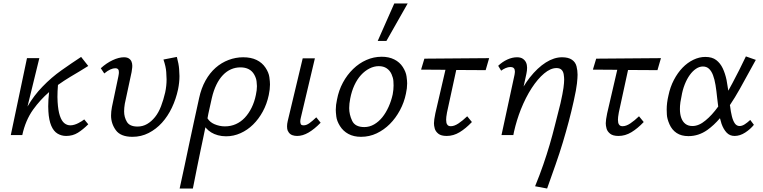

<svg xmlns="http://www.w3.org/2000/svg" viewBox="-20 -776 4385 1103"><path d="M360 5Q333 5 310.5 -8.5Q288 -22 274.5 -53.5Q261 -85 258 -136Q257 -150 257 -165Q257 -202 262 -247Q211 -203 170 -146Q126 -84 108 0H42L135 -442H206L138 -164Q175 -228 224 -278Q275 -331 333 -372Q391 -413 446 -449L487 -397Q441 -368 383 -334Q348 -313 313 -288Q310 -250 310 -219Q310 -204 311 -190Q314 -141 324 -111Q334 -81 349.5 -68.5Q365 -56 384 -56Q395 -56 407 -59.5Q419 -63 429.5 -68.5Q440 -74 449 -79.5Q458 -85 464 -90L487 -62Q457 -32 427.5 -13.5Q398 5 360 5Z M741 10Q673 10 645.5 -28Q618 -66 618 -112Q618 -135 623 -161L660 -337Q662 -346 662.5 -352Q663 -358 663 -361Q663 -366 662 -371Q661 -376 656.5 -380Q652 -384 642 -384Q630 -384 614 -377Q598 -370 579 -354L559 -384Q592 -414 627.5 -430.5Q663 -447 692 -447Q710 -447 720.5 -440Q731 -433 735.5 -422Q740 -411 740 -398Q740 -396 739.5 -387.5Q739 -379 736 -362L697 -180Q693 -156 693 -136Q693 -103 709 -76Q725 -49 770 -49Q800 -49 825 -63.5Q850 -78 870.5 -103.5Q891 -129 905 -165.5Q919 -202 929 -245Q937 -283 937 -320Q937 -332 935 -362.5Q933 -393 919 -434L996 -449Q1007 -408 1009 -379.5Q1011 -351 1011 -339Q1011 -303 1003 -263Q991 -207 967.5 -157.5Q944 -108 910.5 -71Q877 -34 834 -12Q791 10 741 10Z M1012 307Q1027 240 1040.5 175.5Q1054 111 1067.5 47.5Q1081 -16 1095 -80.5Q1109 -145 1124 -213Q1136 -269 1160.5 -313Q1185 -357 1218.5 -386.5Q1252 -416 1293 -431.5Q1334 -447 1377 -447Q1422 -447 1454 -431.5Q1486 -416 1505 -387.5Q1524 -359 1527.5 -332.5Q1531 -306 1531 -291Q1531 -263 1524 -230Q1513 -178 1489.5 -135Q1466 -92 1434 -60.5Q1402 -29 1362 -11Q1322 7 1279 7Q1254 7 1232 1Q1210 -5 1193 -15.5Q1176 -26 1163 -41Q1162 -43 1160 -45Q1154 -13 1147 18Q1140 51 1131.5 91.5Q1123 132 1112.5 184Q1102 236 1088 307ZM1177 -123Q1174 -109 1172 -96Q1186 -74 1211 -63Q1241 -50 1272 -50Q1306 -50 1335 -63Q1364 -76 1386.5 -100Q1409 -124 1425.5 -157.5Q1442 -191 1450 -231Q1456 -258 1456 -281Q1456 -289 1454 -308Q1452 -327 1440.5 -347.5Q1429 -368 1409 -378.5Q1389 -389 1361 -389Q1333 -389 1307.5 -378Q1282 -367 1260.5 -344.5Q1239 -322 1223 -289Q1207 -256 1197 -213Q1186 -162 1177 -123Z M1687 5Q1672 5 1659.5 0.5Q1647 -4 1639 -15Q1631 -26 1630 -36Q1629 -46 1629 -50Q1629 -64 1633 -81L1719 -441H1789L1708 -99Q1705 -87 1705 -78Q1705 -72 1707.5 -64Q1710 -56 1725 -56Q1740 -56 1757 -68Q1774 -80 1797 -102L1822 -71Q1786 -34 1752.5 -14.5Q1719 5 1687 5Z M2054 10Q2012 10 1981.5 -6.5Q1951 -23 1933 -52Q1915 -81 1912 -106.5Q1909 -132 1909 -145Q1909 -173 1916 -204Q1926 -257 1950 -301.5Q1974 -346 2008.5 -379.5Q2043 -413 2085 -431.5Q2127 -450 2173 -450Q2214 -450 2245 -434.5Q2276 -419 2294 -391Q2312 -363 2315.5 -337Q2319 -311 2319 -297Q2319 -269 2312 -238Q2302 -188 2277.5 -142.5Q2253 -97 2219.5 -63.5Q2186 -30 2144 -10Q2102 10 2054 10ZM2073 -46Q2103 -46 2129.5 -61.5Q2156 -77 2176.5 -102.5Q2197 -128 2212.5 -162.5Q2228 -197 2236 -234Q2241 -261 2241 -285Q2241 -292 2240 -310Q2239 -328 2229.5 -349.5Q2220 -371 2201.5 -383.5Q2183 -396 2156 -396Q2129 -396 2102.5 -382.5Q2076 -369 2054 -345Q2032 -321 2016 -286.5Q2000 -252 1992 -210Q1986 -180 1986 -155Q1986 -118 2003 -82Q2020 -46 2073 -46ZM2150 -541 2245 -756H2322L2200 -541Z M2601 -374 2548 -130Q2545 -115 2544 -104.5Q2543 -94 2543 -88Q2543 -80 2544.5 -71.5Q2546 -63 2552 -57Q2558 -51 2570 -51Q2590 -51 2614 -67Q2638 -83 2664 -108L2691 -75Q2656 -38 2620.5 -16.5Q2585 5 2546 5Q2514 5 2498 -8Q2482 -21 2477.5 -37.5Q2473 -54 2473 -68Q2473 -76 2475 -91.5Q2477 -107 2481 -125L2539 -375L2399 -376L2418 -439L2790 -442L2770 -373Z M2861 0 2936 -347Q2937 -353 2937.5 -358Q2938 -363 2938 -365Q2938 -370 2936.5 -376Q2935 -382 2929.5 -386.5Q2924 -391 2912 -391Q2899 -391 2885 -385Q2871 -379 2859 -370L2842 -398Q2866 -421 2894.5 -434Q2923 -447 2950 -447Q2971 -447 2983.5 -438.5Q2996 -430 3002 -417Q3008 -404 3008 -387Q3008 -370 3004 -352L2988 -279Q3005 -307 3023 -330Q3068 -387 3115.5 -417Q3163 -447 3209 -447Q3245 -447 3265.5 -433Q3286 -419 3292 -395Q3298 -371 3298 -347Q3298 -330 3294.5 -296.5Q3291 -263 3276 -196Q3263 -137 3247.5 -78.5Q3232 -20 3213.5 41.5Q3195 103 3172 168.5Q3149 234 3123 307L3054 294Q3081 228 3101 170Q3121 112 3137.5 56Q3154 0 3168.5 -58.5Q3183 -117 3200 -183Q3213 -241 3217 -271Q3221 -301 3221 -319Q3221 -331 3218.5 -348Q3216 -365 3206 -375Q3196 -385 3177 -385Q3143 -385 3106 -354Q3069 -323 3034.5 -270Q3000 -217 2972 -147Q2948 -86 2933 -20L2929 0Z M3588 -374 3535 -130Q3532 -115 3531 -104.5Q3530 -94 3530 -88Q3530 -80 3531.5 -71.5Q3533 -63 3539 -57Q3545 -51 3557 -51Q3577 -51 3601 -67Q3625 -83 3651 -108L3678 -75Q3643 -38 3607.5 -16.5Q3572 5 3533 5Q3501 5 3485 -8Q3469 -21 3464.5 -37.5Q3460 -54 3460 -68Q3460 -76 3462 -91.5Q3464 -107 3468 -125L3526 -375L3386 -376L3405 -439L3777 -442L3757 -373Z M3935 6Q3894 6 3867 -12Q3840 -30 3826 -62Q3812 -94 3811 -118Q3810 -142 3810 -147Q3810 -185 3820 -227Q3830 -276 3851.5 -317Q3873 -358 3901 -387Q3929 -416 3963 -432.5Q3997 -449 4032 -449Q4071 -449 4094.5 -431Q4118 -413 4132 -383.5Q4146 -354 4154 -316Q4159 -286 4164 -255Q4176 -276 4188 -299Q4227 -372 4265 -452L4322 -432Q4275 -345 4230 -265Q4202 -215 4173 -172Q4174 -170 4174 -168Q4178 -134 4184.5 -108Q4191 -82 4201.5 -67Q4212 -52 4229 -52Q4243 -52 4258.5 -62Q4274 -72 4290 -87L4311 -59Q4291 -34 4261 -14.5Q4231 5 4200 5Q4172 5 4154 -14.5Q4136 -34 4125 -65Q4120 -80 4116 -97Q4081 -56 4043 -29Q3993 6 3935 6ZM4033 -84Q4070 -114 4106 -164Q4103 -189 4100 -213Q4096 -254 4090.5 -287.5Q4085 -321 4076 -344.5Q4067 -368 4053 -381Q4039 -394 4018 -394Q3998 -394 3978.5 -381Q3959 -368 3942.5 -345Q3926 -322 3913.5 -290.5Q3901 -259 3895 -222Q3887 -184 3886.5 -167.5Q3886 -151 3886 -149Q3886 -120 3894 -98Q3902 -76 3918 -64Q3934 -52 3958 -52Q3995 -52 4033 -84Z"/></svg>

Font: Isabella Sans
Style: Italic
Weight: 400
Italic angle: -12°
Designer: Christian Thalmann (Catharsis Fonts), Cristiano Sobral
Foundry: The Isabella Sans Project Authors
Version: Version 2.026; ttfautohint (v1.8.4.7-5d5b-dirty)